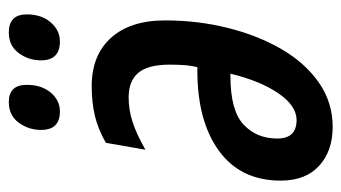

<svg xmlns="http://www.w3.org/2000/svg" viewBox="-194 -590 794 447"><g transform="rotate(-90 203.5 -367.0)"><path d="M131 10Q75 10 40.5 -21.5Q6 -53 6 -111Q6 -204 75 -254.5Q144 -305 262 -305H270Q274 -321 275 -337Q276 -353 276 -369Q276 -420 257 -442.5Q238 -465 200 -465Q171 -465 143 -456Q115 -447 78 -426L94 -518Q125 -536 156.5 -543.5Q188 -551 226 -551Q298 -551 338.5 -506Q379 -461 379 -380Q379 -304 361.5 -234Q344 -164 312 -109Q280 -54 234 -22Q188 10 131 10ZM147 -74Q180 -74 209 -116Q238 -158 255 -228H249Q169 -228 136.5 -197.5Q104 -167 104 -119Q104 -74 147 -74ZM330 -625Q286 -625 286 -669Q286 -698 303 -721Q320 -744 351 -744Q393 -744 393 -702Q393 -668 374.5 -646.5Q356 -625 330 -625ZM167 -625Q124 -625 124 -669Q124 -698 141 -721Q158 -744 189 -744Q229 -744 229 -702Q229 -668 211 -646.5Q193 -625 167 -625Z"/></g></svg>

Font: Noto Sans ExtraCondensed SemiBold
Style: Italic
Weight: 600
Width: 2
Italic angle: -12°
Designer: Monotype Design Team
Foundry: Monotype Imaging Inc.
Version: Version 2.013; ttfautohint (v1.8.4.7-5d5b)